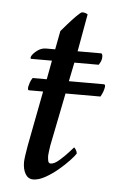

<svg xmlns="http://www.w3.org/2000/svg" viewBox="-44 -558 369 597"><g transform="rotate(5 140.0 -259.5)"><path d="M53 -308H97L108 -367H43Q41 -367 41 -370Q41 -378 55.5 -390.5Q70 -403 86 -403H115L126 -461Q132 -468 145.5 -483.5Q159 -499 172 -512Q185 -525 189 -525Q199 -525 206 -520L185 -403H258Q261 -403 262 -399.5Q263 -396 263 -392Q263 -385 260.5 -379Q258 -373 254 -367H178L166 -308H275Q281 -308 279 -298Q277 -285 268 -269H159L126 -104Q125 -97 123.5 -86.5Q122 -76 122 -72Q122 -65 123.5 -56.5Q125 -48 132 -48Q143 -48 158.5 -61.5Q174 -75 186.5 -89Q199 -103 200 -104Q202 -104 206 -97.5Q210 -91 210 -86Q206 -79 192 -64Q178 -49 159 -33Q140 -17 119.5 -5.5Q99 6 82 6Q66 6 57.5 -8.5Q49 -23 49 -45Q49 -51 51 -66Q53 -81 56 -97L89 -269H45Q42 -269 41.5 -273Q41 -277 42 -281Q43 -286 45.5 -293.5Q48 -301 53 -308Z"/></g></svg>

Font: Amiri
Style: Italic
Weight: 400
Italic angle: 10°
Designer: Khaled Hosny
Version: Version 0.113